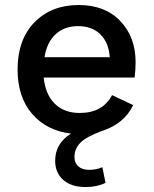

<svg xmlns="http://www.w3.org/2000/svg" viewBox="-20 -530 618 773"><path d="M325.2 223.1Q267.1 223.1 234.6 194.3Q202.1 165.5 202.1 117.2Q202.1 47.4 266.1 7.8Q167.5 -3.9 109.1 -71.8Q50.8 -139.6 50.8 -250Q50.8 -370.6 118.9 -440.2Q187 -509.8 296.9 -509.8Q402.8 -509.8 464.4 -445.3Q525.9 -380.9 525.9 -279.8Q525.9 -248 522 -217.8H155.8Q163.1 -148.9 200.9 -112.1Q238.8 -75.2 300.8 -75.2Q393.1 -75.2 431.2 -147L516.1 -106.9Q480 -30.8 388.2 -2Q324.7 22 302.2 46.1Q279.8 70.3 279.8 102.1Q279.8 126.5 295.7 140.1Q311.5 153.8 338.9 153.8Q368.2 153.8 392.1 143.1L404.8 206.1Q369.6 223.1 325.2 223.1ZM159.2 -299.8H421.9Q417.5 -359.4 383.8 -392.1Q350.1 -424.8 294.9 -424.8Q239.7 -424.8 204.3 -392.6Q168.9 -360.4 159.2 -299.8Z"/></svg>

Font: Work Sans Medium
Style: Regular
Weight: 500
Designer: Wei Huang
Foundry: Wei Huang
Version: Version 2.012